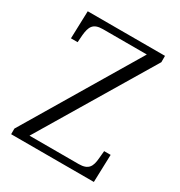

<svg xmlns="http://www.w3.org/2000/svg" viewBox="-169 -831 887 947"><g transform="rotate(30 274.5 -357.0)"><path d="M32 0H503L508 -157H471L467 -114C463 -66 450 -39 394 -39H114L496 -678V-714H56L51 -557H89L92 -599C97 -648 109 -675 165 -675H415L32 -32Z"/></g></svg>

Font: Noto Serif Telugu Light
Style: Regular
Weight: 300
Designer: Jelle Bosma - Monotype Design Team
Foundry: Monotype Imaging Inc.
Version: Version 2.005